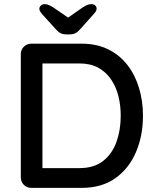

<svg xmlns="http://www.w3.org/2000/svg" viewBox="-20 -912 756 932"><path d="M376 -700Q449 -700 505 -672.5Q561 -645 598.5 -596.5Q636 -548 655 -484.5Q674 -421 674 -350Q674 -253 640 -173.5Q606 -94 540 -47Q474 0 376 0H132Q111 0 96 -14.5Q81 -29 81 -51V-649Q81 -671 96 -685.5Q111 -700 132 -700ZM366 -96Q437 -96 481 -131Q525 -166 545.5 -223.5Q566 -281 566 -350Q566 -401 554.5 -446.5Q543 -492 518.5 -527.5Q494 -563 456.5 -583.5Q419 -604 366 -604H177L186 -613V-86L180 -96ZM294 -815 380 -875Q394 -884 404 -888Q414 -892 423 -892Q435 -892 442 -885.5Q449 -879 449 -871Q449 -865 446.5 -859.5Q444 -854 436 -845L369 -770Q358 -757 346 -751Q334 -745 317 -745H303Q286 -745 274 -751Q262 -757 251 -770L183 -845Q176 -854 173.5 -859Q171 -864 171 -870Q171 -878 178.5 -885Q186 -892 197 -892Q214 -892 240 -875L326 -816Z"/></svg>

Font: Quicksand Light SemiBold
Style: Regular
Weight: 600
Version: Version 3.006